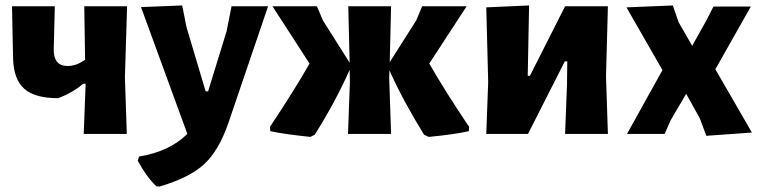

<svg xmlns="http://www.w3.org/2000/svg" viewBox="-20 -491 2786 704"><path d="M287 0 294 -184H285Q245 -150 193 -131Q108 -131 69 -165.5Q30 -200 28 -276L24 -468H181L177 -308Q177 -249 228 -249Q260 -249 292 -272L289 -468H446L438 -207L445 0Z M648 -471 664 -391 734 -156H743L811 -377L829 -468H963L817 -39Q782 62 728 111.5Q674 161 565 193L553 192Q516 156 485 98L490 83Q601 65 667 0L497 -465Z M1118 11Q1022 1 971 -10L970 -26Q1061 -163 1115 -258L979 -468H1142L1164 -416L1262 -261L1257 -468H1414L1409 -263L1506 -416L1528 -468H1691L1554 -258Q1613 -155 1700 -26L1699 -10Q1646 2 1552 11L1535 3Q1458 -121 1408 -233L1407 -207L1414 0H1256L1263 -191L1262 -235Q1212 -121 1134 3Z M1763 0 1770 -191 1763 -464 1920 -471 1915 -213H1923L2052 -468H2209L2202 -211L2209 0H2052L2059 -181L2060 -266H2051L1916 0Z M2447 -471 2468 -410 2518 -323 2570 -416 2596 -467H2733L2603 -237L2737 -5L2570 7L2546 -57L2496 -147L2439 -50L2417 0H2279L2409 -234L2277 -464Z"/></svg>

Font: Alegreya Sans SC ExtraBold
Style: Regular
Weight: 800
Designer: Juan Pablo del Peral
Foundry: Huerta Tipografica
Version: Version 2.007